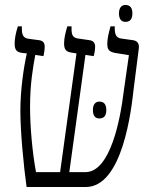

<svg xmlns="http://www.w3.org/2000/svg" viewBox="-20 -753 615 773"><path d="M485 -665C505 -665 513 -678 513 -699C513 -720 505 -733 485 -733C468 -733 459 -720 459 -699C459 -677 468 -665 485 -665ZM87 0H325C475 0 509 -315 518 -394L539 -559C541 -579 532 -588 517 -591L467 -598C447 -601 442 -616 442 -639V-647H425C417 -618 412 -597 412 -577C412 -553 419 -545 443 -540L499 -531L478 -384C465 -276 425 -60 324 -60H259L324 -532L357 -527C360 -536 363 -552 363 -565C363 -579 357 -588 342 -591L294 -598C274 -601 268 -611 268 -637V-647H251C243 -620 238 -598 238 -578C238 -554 246 -544 269 -541L288 -538L222 -60H125C110 -141 101 -243 101 -324C101 -416 113 -482 122 -532L155 -527C157 -537 160 -552 160 -565C160 -577 156 -588 139 -591L94 -597C75 -600 68 -611 68 -637V-647H52C43 -619 39 -597 39 -577C39 -552 47 -543 69 -540L88 -538C75 -480 62 -390 62 -307C62 -223 75 -86 87 0ZM354 -310C354 -289 362 -276 380 -276C400 -276 408 -289 408 -310C408 -331 400 -344 380 -344C363 -344 354 -331 354 -310Z"/></svg>

Font: Noto Serif Hebrew Condensed Light
Style: Regular
Weight: 300
Width: 3
Designer: Monotype Design Team
Foundry: Monotype Imaging Inc.
Version: Version 2.004